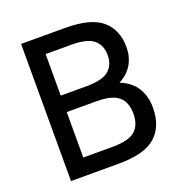

<svg xmlns="http://www.w3.org/2000/svg" viewBox="-127 -811 873 921"><g transform="rotate(-20 310.0 -350.0)"><path d="M80 -700H305Q436 -700 493 -650.5Q550 -601 550 -513Q550 -465 528 -426.5Q506 -388 460 -364Q517 -341 543.5 -298Q570 -255 570 -197Q570 -102 513 -51Q456 0 325 0H80ZM174 -318V-86H325Q406 -86 439 -115Q472 -144 472 -202Q472 -260 439 -289Q406 -318 325 -318ZM174 -614V-402H305Q386 -402 419 -429.5Q452 -457 452 -508Q452 -559 419 -586.5Q386 -614 305 -614Z"/></g></svg>

Font: PT Root UI Web Medium
Style: Regular
Weight: 500
Designer: Vitaly Kuzmin
Foundry: ParaType Ltd.
Version: Version 1.001W